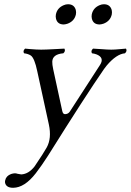

<svg xmlns="http://www.w3.org/2000/svg" viewBox="-20 -643 616 904"><path d="M243.2 -575.2Q249.5 -606 280.3 -618.7Q290 -623 300.3 -623Q329.1 -623 336.9 -596.2Q339.4 -585.4 337.4 -575.2Q330.6 -543.9 298.8 -531.7Q289.1 -528.3 280.3 -527.8Q250.5 -527.8 243.7 -554.7Q241.2 -564.9 243.2 -575.2ZM412.1 -575.2Q418.5 -606 449.2 -618.7Q459 -623 469.2 -623Q498 -623 505.9 -596.2Q508.3 -585.4 506.3 -575.2Q499.5 -543.9 467.8 -531.7Q458 -528.3 449.2 -527.8Q419.4 -527.8 412.6 -554.7Q410.2 -564.9 412.1 -575.2ZM148.4 172.9Q95.7 240.7 42 241.2Q9.3 241.2 3.9 217.8Q2.9 211.4 4.4 206.1Q8.8 185.1 32.2 176.3Q41.5 173.3 50.3 172.9Q55.2 172.9 63 175.3Q73.7 177.7 80.1 178.2Q115.2 176.3 143.1 140.1Q186 76.7 199.7 51.8Q224.1 8.3 210 -57.1L155.3 -308.1Q142.6 -368.7 125.5 -381.3Q113.3 -389.6 93.3 -392.1Q86.4 -403.3 98.1 -414.1Q104.5 -413.6 119.1 -412.1Q153.3 -409.2 173.8 -409.2Q193.4 -409.2 236.3 -411.6Q268.6 -413.6 283.2 -414.1Q290 -402.8 278.3 -392.1Q227.5 -387.7 226.1 -353Q225.6 -339.8 230.5 -316.9L273.4 -119.1Q277.3 -101.1 294.9 -106.9Q303.7 -109.9 309.1 -118.2L450.7 -336.9Q473.1 -371.1 435.1 -386.7Q424.8 -390.6 413.1 -392.1Q406.2 -403.3 418 -414.1Q434.1 -413.6 458 -411.6Q486.3 -409.2 503.9 -409.2Q519.5 -409.2 544.4 -411.6Q563.5 -413.6 573.2 -414.1Q580.1 -402.8 568.4 -392.1Q528.3 -388.7 482.4 -334.5Q475.1 -325.7 469.7 -317.9Q381.3 -189.9 205.6 90.8Q177.2 135.3 148.4 172.9Z"/></svg>

Font: Linux Libertine Display Slanted O
Style: Slanted
Weight: 400
Designer: Philipp H. Poll
Foundry: Philipp H. Poll
Version: Version 5.0.9